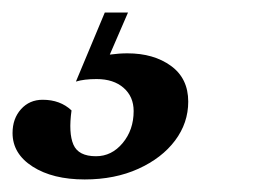

<svg xmlns="http://www.w3.org/2000/svg" viewBox="-85 -20 408 306"><path d="M50 266Q-1 266 -33 245.5Q-65 225 -65 192Q-65 169 -51.5 154Q-38 139 -17 139Q11 139 29 156Q24 192 32 210.5Q40 229 68 229Q93 229 110.5 208Q128 187 128 157Q128 134 112 120Q96 106 69 106Q49 106 36 110L82 0H119L90 67Q105 65 118 65Q160 65 187.5 85Q215 105 215 142Q215 176 194 204Q173 232 135.5 249Q98 266 50 266Z"/></svg>

Font: Petrona ExtraBold
Style: Italic
Weight: 800
Italic angle: -9°
Designer: Ringo R. Seeber
Foundry: Ringo R. Seeber
Version: Version 2.001; ttfautohint (v1.8.3)